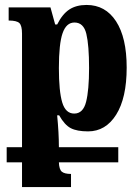

<svg xmlns="http://www.w3.org/2000/svg" viewBox="-20 -522 565 776"><path d="M218 73H458V134H218Q219 163 230 172Q241 181 267 181V234H69V134H7V73H69V-386Q69 -418 58.5 -428.5Q48 -439 15 -439V-492H184L203 -423H211Q232 -465 260 -483.5Q288 -502 330 -502Q406 -502 449 -436Q492 -370 492 -249Q492 -126 449.5 -58.5Q407 9 336 9Q291 9 266 -4Q241 -17 219 -56H211Q218 16 218 71ZM218 -247Q218 -153 231.5 -108Q245 -63 280 -63Q316 -63 328 -110.5Q340 -158 340 -247Q340 -339 329 -385Q318 -431 281 -431Q248 -431 233 -388Q218 -345 218 -247Z"/></svg>

Font: Noto Serif Armenian Bold Cond
Style: Regular
Weight: 700
Width: 3
Designer: Monotype Design team
Foundry: Monotype Imaging Inc.
Version: Version 1.000